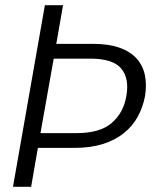

<svg xmlns="http://www.w3.org/2000/svg" viewBox="-20 -720 604 740"><path d="M277 -207Q365 -207 410.5 -246Q456 -285 467 -350Q479 -417 447.5 -455.5Q416 -494 328 -494H187L136 -207ZM539 -350Q531 -307 511 -270.5Q491 -234 457.5 -207Q424 -180 376.5 -165Q329 -150 267 -150H126L100 0H30L153 -700H223L197 -551H338Q399 -551 441 -536Q483 -521 507 -494Q531 -467 538.5 -430Q546 -393 539 -350Z"/></svg>

Font: SVN-Poppins Light
Style: Italic
Weight: 300
Italic angle: -10°
Designer: Ninad Kale (Devanagari), Jonny Pinhorn (Latin)
Foundry: Indian Type Foundry
Version: Version 3.002 2017; ttfautohint (v1.8.3)